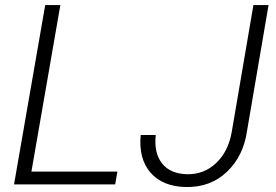

<svg xmlns="http://www.w3.org/2000/svg" viewBox="-20 -731 1095 761"><path d="M35.6 0ZM104.5 -50.8H445.3L436.5 0H35.6L159.2 -710.9H219.2ZM984.4 -710.9H1044.4L959 -211.4Q944.8 -112.3 879.4 -50Q814 12.2 716.3 10.3Q624.5 8.3 576.7 -46.6Q528.8 -101.6 537.6 -195.8H597.2Q589.8 -124.5 622.1 -83.5Q654.3 -42.5 720.2 -40.5Q788.1 -38.6 836.9 -85Q885.7 -131.3 898.9 -210.4Z"/></svg>

Font: Roboto Light
Style: Italic
Weight: 300
Italic angle: -12°
Designer: Google
Version: Version 2.134; 2016; ttfautohint (v1.6)